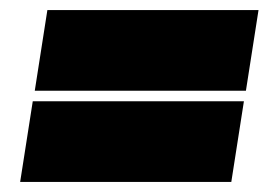

<svg xmlns="http://www.w3.org/2000/svg" viewBox="-20 -475 533 381"><path d="M49 -295H468L493 -455H74ZM20 -114H439L464 -274H45Z"/></svg>

Font: Arthouse Owned Black
Style: Italic
Weight: 900
Italic angle: -10°
Designer: Jeremy Tribby
Foundry: Tribby Type
Version: Version 1.000;PS 001.000;hotconv 1.0.88;makeotf.lib2.5.64775